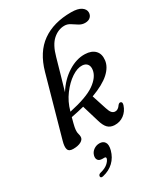

<svg xmlns="http://www.w3.org/2000/svg" viewBox="-231 -826 1027 1174"><g transform="rotate(-30 282.0 -238.5)"><path d="M463.5 -68.5Q451.5 -32 422.8 -10.5Q394 11 355.5 9.5Q326.5 8 309.2 -9.8Q292 -27.5 281 -66.5L245.5 -184.5Q203 -173.5 153.5 -164Q141.5 -120.5 138.2 -103.5Q135 -86.5 135 -75.5Q135 -62 138 -53.2Q141 -44.5 141 -33Q141 -14 120 -2.5Q99 9 64.5 9Q35 9 28.5 -9.8Q22 -28.5 33 -67L150 -485.5Q184 -607 264.8 -664.2Q345.5 -721.5 469.5 -721.5Q517.5 -721.5 540.8 -705.5Q564 -689.5 564 -666.5Q564 -647.5 550.8 -634.8Q537.5 -622 513 -622Q491 -622 471.5 -634.2Q452 -646.5 433.2 -658.8Q414.5 -671 393.5 -671Q349.5 -671 312.2 -638.2Q275 -605.5 254.5 -529.5Q237 -466 221.2 -412.2Q205.5 -358.5 193.5 -316.5Q235.5 -383.5 295.8 -421.5Q356 -459.5 415.5 -457.5Q461 -456 484.8 -431.5Q508.5 -407 503.5 -364Q498.5 -319.5 455.8 -280.5Q413 -241.5 327.5 -210L361 -107Q369 -81.5 378.5 -71.5Q388 -61.5 400.5 -61Q421.5 -59.5 439 -86Q448 -96 456.5 -94Q470.5 -90.5 463.5 -68.5ZM164 -200.5 163 -197Q290 -224 345.5 -263.2Q401 -302.5 408.5 -349Q412.5 -374.5 401.2 -389.5Q390 -404.5 366.5 -406Q332.5 -408 291.5 -380.8Q250.5 -353.5 215.2 -306.2Q180 -259 164 -200.5ZM189 150.5Q166 150.5 157.5 138Q149 125.5 154 107Q159.5 85.5 178 72.2Q196.5 59 219 59Q244.5 59 256.2 76.8Q268 94.5 258.5 131Q246.5 175.5 215.8 204.8Q185 234 139.5 244.5Q120.5 249 120 235.5Q120.5 222 137 218Q170 210 188.8 194Q207.5 178 212 162.5Q214.5 150.5 202.5 150.5Z"/></g></svg>

Font: Fraunces 72pt Soft
Style: Italic
Weight: 400
Italic angle: -16°
Version: Version 1.000;[b76b70a41]